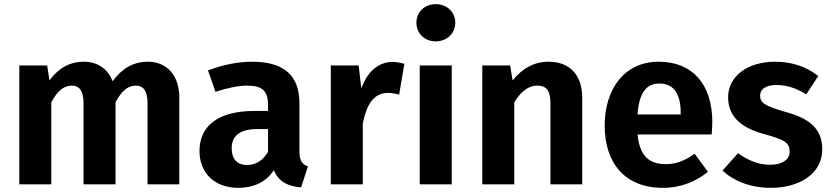

<svg xmlns="http://www.w3.org/2000/svg" viewBox="-20 -887 4000 924"><path d="M692 -590C619 -590 566 -556 522 -496C499 -556 449 -590 384 -590C313 -590 260 -557 218 -500L207 -572H73V0H227V-395C255 -446 284 -475 326 -475C356 -475 382 -457 382 -391V0H536V-395C564 -446 592 -475 634 -475C664 -475 690 -457 690 -391V0H843V-417C843 -525 782 -590 692 -590Z M1421 -159V-390C1421 -519 1352 -590 1193 -590C1128 -590 1053 -576 981 -548L1017 -445C1074 -464 1130 -475 1168 -475C1239 -475 1270 -453 1270 -381V-353H1204C1035 -353 940 -285 940 -160C940 -56 1012 17 1126 17C1194 17 1257 -6 1298 -68C1321 -12 1365 9 1429 15L1462 -86C1435 -96 1421 -112 1421 -159ZM1169 -93C1121 -93 1095 -122 1095 -173C1095 -235 1136 -266 1220 -266H1270V-157C1247 -116 1212 -93 1169 -93Z M1868 -589C1802 -589 1746 -541 1719 -461L1706 -572H1572V0H1726V-293C1745 -387 1779 -440 1849 -440C1868 -440 1882 -436 1901 -432L1926 -580C1907 -585 1889 -589 1868 -589Z M2077 -867C2022 -867 1984 -828 1984 -778C1984 -727 2022 -688 2077 -688C2132 -688 2171 -727 2171 -778C2171 -828 2132 -867 2077 -867ZM2154 -572H2000V0H2154Z M2621 -590C2549 -590 2493 -557 2447 -500L2435 -572H2301V0H2455V-395C2487 -446 2522 -475 2566 -475C2604 -475 2629 -457 2629 -391V0H2782V-417C2782 -525 2722 -590 2621 -590Z M3408 -299C3408 -482 3312 -590 3150 -590C2983 -590 2890 -456 2890 -283C2890 -104 2986 17 3170 17C3259 17 3331 -15 3387 -60L3323 -147C3273 -112 3232 -97 3184 -97C3110 -97 3059 -130 3048 -240H3405C3406 -256 3408 -280 3408 -299ZM3256 -336H3048C3056 -445 3093 -485 3154 -485C3227 -485 3256 -429 3256 -342Z M3711 -590C3572 -590 3484 -516 3484 -419C3484 -333 3538 -275 3653 -243C3759 -214 3780 -200 3780 -157C3780 -118 3743 -94 3686 -94C3629 -94 3576 -117 3532 -150L3457 -66C3511 -16 3591 17 3690 17C3826 17 3937 -50 3937 -168C3937 -270 3873 -318 3758 -349C3658 -378 3638 -393 3638 -427C3638 -458 3666 -478 3717 -478C3767 -478 3813 -462 3860 -433L3918 -521C3864 -564 3794 -590 3711 -590Z"/></svg>

Font: Glow Sans TC Normal
Style: Bold
Weight: 700
Designer: Ryoko NISHIZUKA (kana, bopomofo & ideographs); Paul D. Hunt (Latin, Greek & Cyrillic); Sandoll Communications, Soo-young
Version: Version 0.93